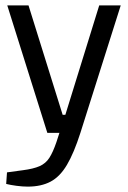

<svg xmlns="http://www.w3.org/2000/svg" viewBox="-20 -520 475 714"><path d="M156 -26 7 -500H86L213 -93H223L349 -500H429L279 -26ZM83 174Q64 174 41.5 171Q19 168 3 164L6 121L65 113Q104 108 127 98Q150 88 163.5 67Q177 46 190 8L201 -26H279Q255 49 229 93Q203 137 168 155.5Q133 174 83 174Z"/></svg>

Font: Changa ExtraLight Light
Style: Regular
Weight: 300
Version: Version 3.002; ttfautohint (v1.8.2)